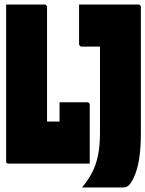

<svg xmlns="http://www.w3.org/2000/svg" viewBox="-20 -720 640 845"><path d="M18 0Q15 0 13 -0.5Q11 -1 9.5 -2.5Q8 -4 7.5 -6Q7 -8 7 -11Q7 -61 7 -110.5Q7 -160 7 -210Q7 -260 7 -309.5Q7 -359 7 -409Q7 -459 7 -508.5Q7 -558 7 -607Q7 -631 7 -654Q7 -677 7 -700Q40 -700 65.5 -700Q91 -700 117 -700Q143 -700 176 -700Q180 -700 182 -698.5Q184 -697 185.5 -694.5Q187 -692 187 -689Q187 -647 187 -604.5Q187 -562 187 -520.5Q187 -479 187 -437Q187 -395 187 -353.5Q187 -312 187 -270Q187 -228 187 -185H251Q279 -185 301 -170.5Q323 -156 339 -130.5Q355 -105 364 -71.5Q373 -38 375 0ZM242 -270Q261 -270 283 -270Q305 -270 326.5 -270Q348 -270 364 -270Q368 -270 370 -268.5Q372 -267 373.5 -265Q375 -263 375 -260Q375 -226 375 -193.5Q375 -161 375 -130Q375 -99 375 -66.5Q375 -34 375 0Q325 -2 295.5 -25Q266 -48 254 -87.5Q242 -127 242 -178Q242 -187 242 -201.5Q242 -216 242 -234Q242 -252 242 -270ZM341 105Q367 74 384.5 41Q402 8 411 -34.5Q420 -77 420 -135Q420 -157 420 -196Q420 -235 420 -282.5Q420 -330 420 -379Q420 -428 420 -471Q420 -514 420 -544L436 -503L406 -534L449 -515Q429 -515 412 -515Q395 -515 381.5 -515Q368 -515 357.5 -515Q347 -515 339 -515Q334 -515 331 -518.5Q328 -522 328 -526Q328 -570 328 -613Q328 -656 328 -700Q343 -700 367 -700Q391 -700 423 -700Q455 -700 497 -700Q539 -700 589 -700Q593 -700 595 -698.5Q597 -697 598.5 -695Q600 -693 600 -689Q600 -645 600 -588.5Q600 -532 600 -470.5Q600 -409 600 -348Q600 -287 600 -232Q600 -177 600 -134Q600 -77 594.5 -35.5Q589 6 579 35.5Q569 65 555 86Q549 95 541 100Q533 105 520 105Q494 105 463.5 105Q433 105 401.5 105Q370 105 341 105Z"/></svg>

Font: Recursive Monospace Black
Style: Regular
Weight: 900
Version: Version 1.047